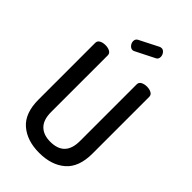

<svg xmlns="http://www.w3.org/2000/svg" viewBox="-283 -1050 1149 1149"><g transform="rotate(45 291.5 -475.0)"><path d="M63 -217V-697Q63 -714 78.5 -722.5Q94 -731 116 -731Q138 -731 153.5 -722.5Q169 -714 169 -697V-217Q169 -152 201 -120Q233 -88 291 -88Q414 -88 414 -217V-697Q414 -714 429.5 -722.5Q445 -731 467 -731Q489 -731 504.5 -722.5Q520 -714 520 -697V-217Q520 -102 457.5 -48Q395 6 291 6Q188 6 125.5 -48Q63 -102 63 -217ZM216 -865Q216 -883 231 -891L355 -954Q363 -956 366 -956Q380 -956 390 -943Q400 -930 400 -915Q400 -895 384 -888L263 -827Q257 -824 251 -824Q237 -824 226.5 -837Q216 -850 216 -865Z"/></g></svg>

Font: TerminalDosisSemiBold
Style: Bold
Weight: 600
Designer: EdgarTolentino, PabloImpallari, IginoMarini
Foundry: EdgarTolentino, PabloImpallari, IginoMarini
Version: Version 1.006